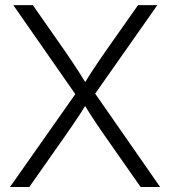

<svg xmlns="http://www.w3.org/2000/svg" viewBox="-20 -748 681 768"><path d="M20 0 298.8 -396.5V-346.2L33.2 -727.5H111.3L236.8 -547.9Q254.4 -522.5 269.3 -500.2Q284.2 -478 298.3 -455.8Q312.5 -433.6 327.6 -408.7H314Q329.1 -433.6 343.3 -455.6Q357.4 -477.5 372.8 -500Q388.2 -522.5 405.8 -547.9L532.2 -727.5H609.4L343.3 -348.6V-398.4L620.6 0H542.5L398.9 -205.1Q382.8 -228.5 368.4 -249.5Q354 -270.5 340.6 -291.7Q327.1 -313 312.5 -336.9H328.6Q314.5 -313.5 300.5 -292.2Q286.6 -271 272.2 -250Q257.8 -229 241.2 -205.1L97.2 0Z"/></svg>

Font: Inter 24pt Light
Style: Regular
Weight: 300
Designer: Rasmus Andersson
Foundry: rsms
Version: Version 4.001;git-66647c0bb